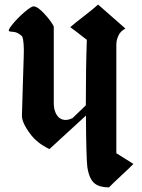

<svg xmlns="http://www.w3.org/2000/svg" viewBox="-20 -647 623 842"><path d="M21 -509.8Q12.2 -512.7 34.4 -540Q56.6 -567.4 86.9 -593.5Q117.2 -619.6 127.9 -619.1Q146.5 -617.7 175.8 -585.4Q205.1 -553.2 215.8 -530.8V-189.9Q215.8 -184.6 217.8 -170.9Q227.5 -130.9 253.9 -123Q272.9 -116.7 297.9 -128.9Q307.1 -138.2 326.9 -156.7Q346.7 -175.3 356.4 -185.1Q356.4 -353.5 360.8 -472.2Q352.5 -478.5 337.9 -490Q323.2 -501.5 311.3 -510.7Q299.3 -520 288.1 -527.8Q305.7 -543.5 348.1 -576.2Q390.6 -608.9 410.2 -627Q430.2 -608.9 470 -574.5Q509.8 -540 529.8 -522Q529.3 -521.5 526.9 -519.8Q524.4 -518.1 523.4 -517.6Q522.5 -517.1 520 -515.4Q517.6 -513.7 516.4 -512.7Q515.1 -511.7 512.9 -509.8Q510.7 -507.8 509.5 -506.3Q508.3 -504.9 506.6 -502.7Q504.9 -500.5 503.4 -498.5Q502 -496.6 501 -494.1Q490.2 -473.1 490.2 -451.2V24.9Q550.3 62 564.9 71.8Q548.8 88.9 511.5 123.3Q474.1 157.7 458 174.8Q417.5 174.8 396 158.2Q370.6 138.7 362.8 84Q357.9 38.1 356.9 -140.1Q330.1 -115.7 276.9 -66.7Q223.6 -17.6 196.8 6.8Q141.1 -20 111.8 -61Q74.7 -110.8 76.2 -142.1Q78.1 -193.4 80.3 -279.8Q82.5 -366.2 84 -397.9Q85.4 -431.2 83.5 -453.9Q81.5 -476.6 79.1 -482.4L76.2 -488.8Q63 -500 53.7 -503.7Q44.4 -507.3 35.4 -507.6Q26.4 -507.8 21 -509.8Z"/></svg>

Font: KJV1611
Style: Regular
Weight: 400
Version: Version 3.6.1